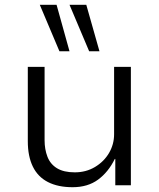

<svg xmlns="http://www.w3.org/2000/svg" viewBox="-20 -773 664 801"><path d="M283 8Q222 8 180 -13.5Q138 -35 117 -78Q96 -121 96 -184V-494H166V-188Q166 -150 178 -119Q190 -88 218 -71Q246 -54 292 -54Q339 -54 376.5 -76.5Q414 -99 435 -135Q456 -171 456 -213V-494H526V0H461V-110H459Q432 -55 389 -23.5Q346 8 283 8ZM352 -559 270 -753H340L395 -559ZM228 -559 146 -753H216L270 -559Z"/></svg>

Font: Nunito Sans 7pt Light
Style: Regular
Weight: 300
Designer: Vernon Adams
Foundry: Vernon Adams
Version: Version 3.101;gftools[0.9.27]